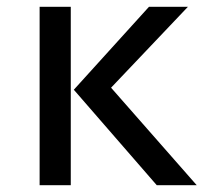

<svg xmlns="http://www.w3.org/2000/svg" viewBox="-20 -547 640 567"><path d="M97 0V-527H189V0ZM198 -282 420 -527H535L308 -288L561 0H443Z"/></svg>

Font: Wlorlttqgufhjawjgtejqphaquk
Style: Regular
Weight: 400
Monospace: yes
Designer: Carrois Corporate & Edenspiekermann
Foundry: Carrois Corporate GbR & Edenspiekermann AG
Version: Version 2.001